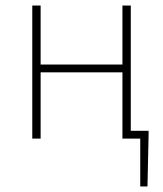

<svg xmlns="http://www.w3.org/2000/svg" viewBox="-20 -498 586 690"><path d="M484 172V0H440V-28H514V-12L510 172ZM96 0V-478H126V-266H420V-478H450V0H420V-238H126V0Z"/></svg>

Font: Source Sans 3
Style: Regular
Weight: 200
Designer: Paul D. Hunt
Foundry: Adobe
Version: Version 3.046;hotconv 1.0.118;makeotfexe 2.5.65603